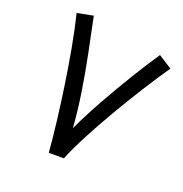

<svg xmlns="http://www.w3.org/2000/svg" viewBox="-163 -816 904 947"><g transform="rotate(30 289.0 -342.5)"><path d="M246.1 5.9Q228 -64 202.4 -148.4Q176.8 -232.9 147 -322.5Q117.2 -412.1 85.2 -498.5Q53.2 -585 20 -660.2L100.1 -690.9Q133.8 -606.9 169.4 -516.4Q205.1 -425.8 236.1 -334.5Q267.1 -243.2 288.1 -159.2Q312 -247.1 345 -341.6Q377.9 -436 413.1 -525.6Q448.2 -615.2 480 -686L558.1 -653.8Q524.9 -582 489.5 -495.1Q454.1 -408.2 421.1 -319.1Q388.2 -230 362.5 -148.9Q336.9 -67.9 324.2 -7.8Z"/></g></svg>

Font: Kurinto Seri
Style: Regular
Weight: 400
Designer: Kurinto was developed by Clint Goss from a range of fonts that are compatible with the SIL Open Font License Version 1.1
Foundry: Clinton F. Goss
Version: Version 2.196; July 25, 2020